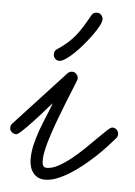

<svg xmlns="http://www.w3.org/2000/svg" viewBox="-94 -643 480 684"><g transform="rotate(5 145.5 -301.5)"><path d="M-23.9 -149.4Q-32.2 -149.4 -39.6 -155.3Q-46.9 -161.1 -46.9 -170.4Q-46.9 -179.2 -41 -186L139.6 -381.8Q146.5 -388.7 156.2 -388.7Q165 -388.7 171.1 -381.8Q177.2 -375 177.2 -366.7Q177.2 -364.3 176.8 -362.5Q176.3 -360.8 175.3 -358.4Q169.9 -344.2 160.6 -321.5Q151.4 -298.8 140.6 -271.7Q129.9 -244.6 118.9 -215.3Q107.9 -186 98.9 -158.4Q89.8 -130.9 84.2 -107.2Q78.6 -83.5 78.6 -67.9Q78.6 -63.5 78.9 -58.3Q79.1 -53.2 80.6 -49.1Q82 -44.9 85.4 -42.2Q88.9 -39.6 94.7 -39.6Q114.3 -39.6 136.5 -51.8Q158.7 -64 181.4 -82Q204.1 -100.1 225.8 -121.3Q247.6 -142.6 265.6 -160.6Q283.7 -178.7 296.9 -190.9Q310.1 -203.1 315.4 -203.1Q325.2 -203.1 331.5 -196.8Q337.9 -190.4 337.9 -180.7Q337.9 -172.9 332.5 -166.5Q320.8 -152.8 304.2 -134.8Q287.6 -116.7 267.6 -97.9Q247.6 -79.1 225.1 -61Q202.6 -43 179.9 -28.8Q157.2 -14.6 135 -5.9Q112.8 2.9 92.8 2.9Q77.6 2.9 66.9 -2.7Q56.2 -8.3 49.1 -17.8Q42 -27.3 38.6 -39.8Q35.2 -52.2 35.2 -65.9Q35.2 -92.3 41.5 -118.7Q47.9 -145 57.1 -170.7Q66.4 -196.3 77.1 -221.4Q87.9 -246.6 96.7 -271Q92.3 -266.6 82.8 -255.9Q73.2 -245.1 61.3 -231.4Q49.3 -217.8 35.9 -203.4Q22.5 -189 10.5 -177Q-1.5 -165 -10.7 -157.2Q-20 -149.4 -23.9 -149.4ZM225.6 -606Q234.9 -606 241 -599.1Q247.1 -592.3 247.1 -583.5Q247.1 -575.2 239.3 -560.3Q231.4 -545.4 218.8 -527.6Q206.1 -509.8 190.4 -491.2Q174.8 -472.7 159.2 -457.5Q143.6 -442.4 129.4 -432.9Q115.2 -423.3 106.4 -423.3Q96.7 -423.3 90.8 -429.9Q85 -436.5 85 -446.3Q85 -457 94.2 -463.4Q116.2 -478 131.6 -491.7Q147 -505.4 159.2 -520.8Q171.4 -536.1 182.4 -554Q193.4 -571.8 206.1 -594.7Q212.4 -606 225.6 -606Z"/></g></svg>

Font: Helvetia Verbundene
Style: Regular
Weight: 400
Designer: Peter Wiegel, original typeface by Carl Albert Fahrenwaldt 1901
Foundry: Peter Wiegel
Version: Version 2.000